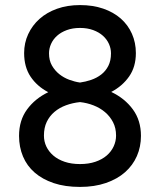

<svg xmlns="http://www.w3.org/2000/svg" viewBox="-20 -728 630 756"><path d="M295 8Q236 8 191.5 -7Q147 -22 116.5 -48.5Q86 -75 70.5 -112Q55 -149 55 -193Q55 -254 86.5 -297Q118 -340 170 -365Q126 -388 100.5 -426Q75 -464 75 -519Q75 -559 91 -593.5Q107 -628 135.5 -653.5Q164 -679 204.5 -693.5Q245 -708 295 -708Q346 -708 386.5 -694Q427 -680 455.5 -655Q484 -630 499.5 -595Q515 -560 515 -519Q515 -465 488.5 -427Q462 -389 418 -366Q471 -341 503 -297.5Q535 -254 535 -193Q535 -150 519 -113.5Q503 -77 472.5 -50Q442 -23 397 -7.5Q352 8 295 8ZM295 -403Q317 -406 339 -413.5Q361 -421 378.5 -434.5Q396 -448 406.5 -468.5Q417 -489 417 -518Q417 -537 409 -555Q401 -573 385.5 -587Q370 -601 347 -609.5Q324 -618 295 -618Q266 -618 243 -609.5Q220 -601 204.5 -587Q189 -573 181 -555Q173 -537 173 -518Q173 -490 184.5 -470Q196 -450 213.5 -436Q231 -422 252.5 -414Q274 -406 295 -403ZM295 -82Q329 -82 355.5 -91Q382 -100 400 -115.5Q418 -131 427.5 -151.5Q437 -172 437 -194Q437 -224 425 -247Q413 -270 393.5 -286.5Q374 -303 348.5 -313Q323 -323 295 -326Q266 -323 240 -313.5Q214 -304 194.5 -287.5Q175 -271 164 -248Q153 -225 153 -194Q153 -171 162.5 -151Q172 -131 190 -115.5Q208 -100 234.5 -91Q261 -82 295 -82Z"/></svg>

Font: PT Root UI Medium
Style: Regular
Weight: 500
Designer: Vitaly Kuzmin
Foundry: ParaType Ltd.
Version: Version 2.001G